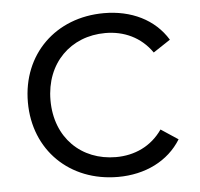

<svg xmlns="http://www.w3.org/2000/svg" viewBox="-44 -576 652 626"><g transform="rotate(-5 282.0 -263.0)"><path d="M318 5C407 5 483 -32 525 -100L469 -137C433 -85 378 -60 317 -60C204 -60 120 -140 120 -263C120 -385 204 -466 317 -466C378 -466 433 -441 469 -389L525 -426C483 -495 407 -531 318 -531C160 -531 46 -420 46 -263C46 -106 160 5 318 5Z"/></g></svg>

Font: Montserrat-Alt1
Style: Regular
Weight: 400
Designer: Differentunic
Foundry: Differentunic
Version: Version 7.222